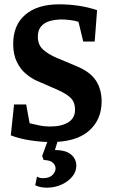

<svg xmlns="http://www.w3.org/2000/svg" viewBox="-20 -648 523 888"><path d="M215 9Q173 9 122 1.5Q71 -6 30 -22L45 -165H101L117 -78Q133 -74 158.5 -68.5Q184 -63 213 -63Q265 -63 296 -82.5Q327 -102 327 -140Q327 -176 306 -196Q285 -216 241 -235L149 -275Q125 -286 100 -306.5Q75 -327 58 -361.5Q41 -396 41 -445Q41 -532 97 -580Q153 -628 254 -628Q299 -628 343 -621.5Q387 -615 429 -601L418 -456H365L343 -547Q330 -552 306 -555Q282 -558 266 -558Q237 -558 211.5 -551Q186 -544 170.5 -526.5Q155 -509 155 -478Q155 -441 179 -419Q203 -397 243 -380L334 -342Q397 -316 423.5 -275.5Q450 -235 450 -179Q450 -94 391 -42.5Q332 9 215 9ZM197 220Q183 220 169.5 217.5Q156 215 143 209L151 169Q158 173 165 174.5Q172 176 179 176Q208 176 222.5 161.5Q237 147 237 131Q237 117 225 105Q213 93 182 92L175 73L204 -6H250L234 46Q285 46 309 67Q333 88 333 118Q333 146 314 169Q295 192 264 206Q233 220 197 220Z"/></svg>

Font: Manuale
Style: Bold
Weight: 700
Version: Version 1.002